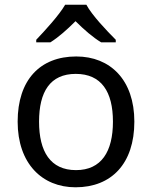

<svg xmlns="http://www.w3.org/2000/svg" viewBox="-20 -786 645 816"><path d="M347 -766H257C231 -721 171 -656 134 -617V-606H194C229 -628 265 -660 301 -696C337 -660 375 -627 410 -606H472V-617C434 -655 371 -721 347 -766ZM551 -269C551 -446 449 -546 304 -546C150 -546 55 -446 55 -269C55 -91 159 10 301 10C454 10 551 -91 551 -269ZM146 -269C146 -396 193 -472 302 -472C411 -472 460 -396 460 -269C460 -142 411 -63 303 -63C194 -63 146 -142 146 -269Z"/></svg>

Font: Noto Sans Bengali
Style: Regular
Weight: 400
Designer: Jelle Bosma - Monotype Design Team
Foundry: Monotype Imaging Inc.
Version: Version 2.003